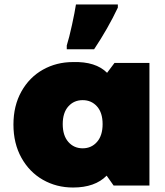

<svg xmlns="http://www.w3.org/2000/svg" viewBox="-20 -828 735 857"><path d="M278 -625Q289 -660 301.5 -717.5Q314 -775 319 -808H506V-794Q462 -701 400 -608H278ZM647 -547V0H487L456 -44Q404 9 306 9Q232 9 171.5 -25.5Q111 -60 75.5 -124Q40 -188 40 -272Q40 -356 75.5 -419.5Q111 -483 171.5 -517Q232 -551 306 -551Q407 -554 458 -503L491 -547ZM438 -274Q438 -325 413 -353Q388 -381 349 -381Q310 -381 285 -353Q260 -325 260 -274Q260 -223 285 -194.5Q310 -166 349 -166Q388 -166 413 -194.5Q438 -223 438 -274Z"/></svg>

Font: AtCorfu Sans
Style: AtCorfu Sans Black
Weight: 900
Designer: Kostas Teopoulos
Foundry: Kostas Teopoulos
Version: Version 1.00 July 8, 2025, initial release